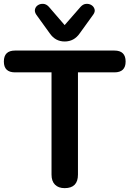

<svg xmlns="http://www.w3.org/2000/svg" viewBox="-23 -967 671 995"><path d="M312 8Q280 8 262 -10Q244 -28 244 -62V-592H55Q-3 -592 -3 -648Q-3 -705 55 -705H570Q628 -705 628 -648Q628 -592 570 -592H381V-62Q381 8 312 8ZM312 -752Q264 -752 235 -794L165 -891Q155 -906 158.5 -919.5Q162 -933 174 -940.5Q186 -948 201.5 -947Q217 -946 230 -932L312 -837L395 -932Q408 -946 423.5 -947Q439 -948 451 -940.5Q463 -933 467 -919.5Q471 -906 460 -891L390 -794Q361 -752 312 -752Z"/></svg>

Font: Chiron GoRound TC SB
Style: Regular
Weight: 500
Designer: Ryoko NISHIZUKA 西塚涼子 (kana, bopomofo & ideographs); Paul D. Hunt (Latin, Greek & Cyrillic); Sandoll Communications 산돌커뮤니
Foundry: Adobe
Version: Version 1.000;hotconv 1.1.1;makeotfexe 2.6.0